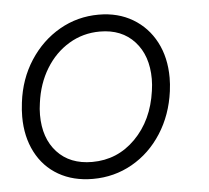

<svg xmlns="http://www.w3.org/2000/svg" viewBox="-43 -556 667 612"><g transform="rotate(-5 290.5 -250.0)"><path d="M23 -207Q23 -228 26 -252Q35 -327 73 -385.5Q111 -444 168.5 -477Q226 -510 294 -510Q356 -510 403 -482Q450 -454 476 -404.5Q502 -355 502 -290Q502 -270 499 -247Q489 -172 451.5 -113.5Q414 -55 356.5 -22.5Q299 10 231 10Q168 10 121 -17Q74 -44 48.5 -93.5Q23 -143 23 -207ZM442 -253Q445 -273 445 -291Q445 -366 404 -411Q363 -456 293 -456Q239 -456 194 -429Q149 -402 120 -354.5Q91 -307 83 -246Q80 -227 80 -208Q80 -133 121 -88.5Q162 -44 233 -44Q314 -44 371.5 -102Q429 -160 442 -253Z"/></g></svg>

Font: Bellota Text
Style: Italic
Weight: 400
Italic angle: -7.5°
Designer: Kemie Guaida
Foundry: Kemie Guaida
Version: Version 4.001